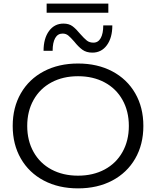

<svg xmlns="http://www.w3.org/2000/svg" viewBox="-20 -1028 860 1058"><path d="M770 -334Q770 -232 725 -154Q680 -76 598.5 -33Q517 10 410 10Q303 10 221.5 -33Q140 -76 95 -154Q50 -232 50 -334Q50 -436 95 -514Q140 -592 221.5 -635Q303 -678 410 -678Q517 -678 598.5 -635Q680 -592 725 -514Q770 -436 770 -334ZM690 -334Q690 -415 655 -477.5Q620 -540 556.5 -574Q493 -608 410 -608Q327 -608 263.5 -574Q200 -540 165 -477.5Q130 -415 130 -334Q130 -253 165 -190.5Q200 -128 263.5 -94Q327 -60 410 -60Q493 -60 556.5 -94Q620 -128 655 -190.5Q690 -253 690 -334ZM489 -738Q456 -738 434 -754Q412 -770 389 -799Q369 -822 356 -832.5Q343 -843 325 -843Q298 -843 284 -818Q270 -793 270 -748H220Q220 -816 250 -857Q280 -898 330 -898Q360 -898 379.5 -883.5Q399 -869 422 -841Q444 -816 458.5 -804.5Q473 -793 495 -793Q521 -793 535 -818Q549 -843 549 -888H599Q599 -820 569 -779Q539 -738 489 -738ZM237 -1008H577V-958H237Z"/></svg>

Font: Madhuban Light
Style: Regular
Weight: 300
Designer: jaikishan Patel
Foundry: MagicType
Version: Version 1.000